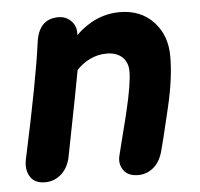

<svg xmlns="http://www.w3.org/2000/svg" viewBox="-44 -575 647 622"><g transform="rotate(-5 279.5 -264.0)"><path d="M381 2Q410 2 432 -17Q454 -36 463 -73L473 -112Q494 -200 496 -208Q518 -301 518 -372Q518 -441 476.5 -485Q435 -529 367 -529Q288 -529 224 -467Q227 -494 210 -512Q193 -530 168 -530Q104 -530 94 -455Q78 -335 23 -81Q16 -47 30.5 -24Q45 -1 79 -1Q107 -1 129 -19Q151 -37 160 -70Q162 -80 199 -269L215 -354Q233 -374 258.5 -386.5Q284 -399 313 -399Q345 -399 363.5 -382Q382 -365 382 -335Q382 -295 361 -207Q357 -189 341 -127L326 -67Q319 -40 333.5 -19Q348 2 381 2Z"/></g></svg>

Font: Balsamiq Sans
Style: Bold Italic
Weight: 700
Italic angle: -12°
Designer: Michael Angeles
Foundry: Balsamiq SRL
Version: Version 1.020; ttfautohint (v1.8.4.7-5d5b);gftools[0.9.26]